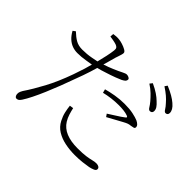

<svg xmlns="http://www.w3.org/2000/svg" viewBox="-167 -1033 1334 1334"><g transform="rotate(45 500.0 -365.5)"><path d="M121 38Q113 38 107.5 29.5Q102 21 102 10Q102 3 103 -2.5Q104 -8 107 -14.5Q110 -21 115 -30Q157 -92 200 -172.5Q243 -253 282 -362Q296 -402 310 -446Q318 -473 325 -500Q303 -496 276 -492Q235 -485 197 -485Q171 -485 147 -493.5Q123 -502 102 -521Q81 -540 64 -571L83 -585Q112 -557 139 -541.5Q166 -526 204 -526Q249 -526 291 -534Q316 -538 337 -543Q347 -581 354 -615Q362 -652 365 -679Q367 -695 361.5 -703Q356 -711 342 -716Q326 -721 309 -724Q292 -727 278 -729L280 -755Q294 -757 306.5 -758Q319 -759 336 -757Q349 -756 370 -749.5Q391 -743 408 -733.5Q425 -724 425 -713Q425 -706 422 -695.5Q419 -685 415 -673L407 -649Q398 -616 384 -566Q383 -561 381 -557Q419 -569 451 -583Q489 -599 516 -613Q526 -618 533 -620.5Q540 -623 546 -623Q553 -623 560 -620.5Q567 -618 572 -614Q577 -610 577 -605Q577 -594 570.5 -587Q564 -580 547 -571Q537 -566 504.5 -553.5Q472 -541 430 -528Q398 -517 368 -510Q360 -485 353 -460Q335 -404 315 -352Q296 -298 275 -244Q254 -190 233 -140.5Q212 -91 192 -51Q172 -11 155 15Q146 28 139 33Q132 38 121 38ZM685 29Q635 29 589 19.5Q543 10 507 -12Q471 -34 451 -73Q435 -104 428.5 -133Q422 -162 419 -190L447 -194Q452 -171 460 -145Q468 -119 482 -96Q507 -56 553 -37Q599 -18 665 -18Q718 -18 748.5 -22.5Q779 -27 797.5 -32Q816 -37 832 -37Q841 -37 849 -34.5Q857 -32 862 -27Q867 -22 867 -14Q867 -1 850.5 6Q834 13 815 17Q793 21 759.5 25Q726 29 685 29ZM639 -332Q657 -344 680.5 -358.5Q704 -373 724 -386.5Q744 -400 751 -406Q757 -411 756 -414Q755 -418 747 -421Q728 -428 704.5 -430.5Q681 -433 658 -433Q621 -433 585.5 -428.5Q550 -424 518 -416L511 -443Q546 -453 590 -460.5Q634 -468 679 -468Q729 -468 763.5 -460.5Q798 -453 817 -445Q832 -438 841 -429Q850 -420 850 -409Q850 -398 840 -395.5Q830 -393 818 -391Q804 -390 792.5 -386Q781 -382 761 -371Q742 -361 710.5 -343.5Q679 -326 653 -312ZM838 -556Q827 -556 817.5 -572Q808 -588 792 -607Q776 -626 754 -647.5Q732 -669 701 -689L716 -708Q753 -691 779 -673.5Q805 -656 822 -639Q842 -621 851 -607Q860 -593 860 -578Q860 -567 854 -561.5Q848 -556 838 -556ZM925 -623Q915 -623 905 -639.5Q895 -656 878 -674Q861 -694 840.5 -711.5Q820 -729 788 -750L801 -769Q839 -753 865.5 -737.5Q892 -722 909 -707Q929 -690 937.5 -675Q946 -660 946 -645Q946 -634 940 -628.5Q934 -623 925 -623Z"/></g></svg>

Font: Noto Serif HK ExtraLight ExtraLight
Style: Regular
Weight: 250
Version: Version 2.003-H1;hotconv 1.1.1;makeotfexe 2.6.0